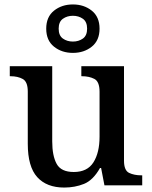

<svg xmlns="http://www.w3.org/2000/svg" viewBox="-20 -834 684 864"><path d="M269 10Q190 10 147.5 -37Q105 -84 105 -187V-422Q105 -466 82.5 -478.5Q60 -491 27 -491H24V-536H215V-198Q215 -133 235 -96.5Q255 -60 312 -60Q373 -60 400.5 -103.5Q428 -147 428 -219V-421Q428 -467 404.5 -479Q381 -491 349 -491H346V-536H538V-111Q538 -67 561 -56Q584 -45 616 -45H620V0H450L435 -78H430Q399 -23 358 -6.5Q317 10 269 10ZM308 -596Q258 -596 223 -624Q188 -652 188 -705Q188 -758 223 -786Q258 -814 308 -814Q358 -814 393 -786Q428 -758 428 -705Q428 -652 393 -624Q358 -596 308 -596ZM308 -647Q334 -647 353 -660.5Q372 -674 372 -705Q372 -736 353 -749.5Q334 -763 308 -763Q282 -763 263 -749.5Q244 -736 244 -705Q244 -674 263 -660.5Q282 -647 308 -647Z"/></svg>

Font: Noto Serif NP Hmong Medium
Style: Regular
Weight: 500
Designer: Dalton Maag Ltd
Foundry: Dalton Maag Ltd
Version: Version 1.001; ttfautohint (v1.8.4.7-5d5b)